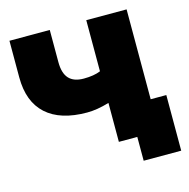

<svg xmlns="http://www.w3.org/2000/svg" viewBox="-119 -815 1048 1067"><g transform="rotate(-15 405.0 -281.5)"><path d="M703 -700V0H471V-224Q401 -203 344 -203Q190 -203 109.5 -276Q29 -349 29 -489V-700H261V-515Q261 -451 289 -420.5Q317 -390 374 -390Q433 -390 471 -406V-700ZM793 -183V137H577V0H471V-183Z"/></g></svg>

Font: Montserrat Alternates Black
Style: Regular
Weight: 900
Designer: Julieta Ulanovsky
Foundry: Julieta Ulanovsky
Version: Version 7.200